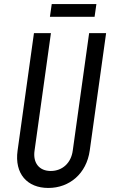

<svg xmlns="http://www.w3.org/2000/svg" viewBox="-20 -914 559 950"><path d="M236 -894 227 -831H448L457 -894ZM505 -750H421L340 -169C332 -108 289 -68 231 -68C174 -68 142 -108 151 -169L232 -750H148L67 -169C51 -54 115 16 219 16C324 16 408 -55 424 -169Z"/></svg>

Font: Mohave
Style: Italic
Weight: 400
Italic angle: -8°
Designer: Gumpita Rahayu
Foundry: Tokotype
Version: Version 2.002;PS 002.002;hotconv 1.0.88;makeotf.lib2.5.64775